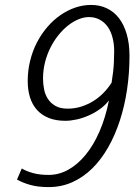

<svg xmlns="http://www.w3.org/2000/svg" viewBox="-20 -741 558 771"><path d="M175.3 -38.6Q216.3 -38.6 253.9 -59.3Q291.5 -80.1 323.5 -118.9Q355.5 -157.7 379.6 -213.1Q403.8 -268.6 417.5 -337.9Q402.8 -318.4 381.3 -303Q359.9 -287.6 335.9 -277.1Q312 -266.6 287.6 -261.2Q263.2 -255.9 242.7 -255.9Q203.6 -255.9 175 -267.6Q146.5 -279.3 127.9 -300.3Q109.4 -321.3 100.3 -350.6Q91.3 -379.9 91.3 -415.5Q91.3 -458 101.1 -497.3Q110.8 -536.6 128.4 -570.6Q146 -604.5 169.9 -632.3Q193.8 -660.2 222.2 -679.9Q250.5 -699.7 281.7 -710.4Q313 -721.2 345.7 -721.2Q380.9 -721.2 409.4 -707.5Q438 -693.8 458 -667.7Q478 -641.6 489 -603.5Q500 -565.4 500 -516.6Q500 -447.3 490.2 -381.6Q480.5 -315.9 461.4 -257.3Q442.4 -198.7 414.6 -149.7Q386.7 -100.6 350.6 -64.9Q314.5 -29.3 270.5 -9.5Q226.6 10.3 175.8 10.3Q132.3 10.3 101.3 1.5Q70.3 -7.3 48.3 -20L67.4 -64.5Q85.9 -53.2 112.8 -45.9Q139.6 -38.6 175.3 -38.6ZM252 -304.7Q280.8 -304.7 307.1 -313.2Q333.5 -321.8 356 -335.9Q378.4 -350.1 396.7 -369.1Q415 -388.2 428.2 -409.2Q436 -457 437.3 -490.2Q438.5 -523.4 438.5 -535.6Q438.5 -564 432.1 -589.1Q425.8 -614.3 413.1 -632.6Q400.4 -650.9 381.3 -661.6Q362.3 -672.4 336.9 -672.4Q316.4 -672.4 294.7 -663.3Q272.9 -654.3 252.4 -637.9Q231.9 -621.6 213.9 -598.9Q195.8 -576.2 182.1 -548.8Q168.5 -521.5 160.6 -490.2Q152.8 -459 152.8 -425.8Q152.8 -403.3 157.2 -381.6Q161.6 -359.9 173.1 -342.8Q184.6 -325.7 203.6 -315.2Q222.7 -304.7 252 -304.7Z"/></svg>

Font: Ufes Sans Light
Style: Italic
Weight: 200
Designer: Ricardo Esteves & Thais Bronze
Foundry: ProDesignUfes - Ricardo Esteves, Thais Bronze
Version: Version 2.0